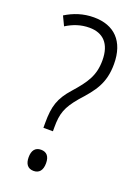

<svg xmlns="http://www.w3.org/2000/svg" viewBox="-141 -784 612 853"><g transform="rotate(20 165.0 -357.5)"><path d="M107 -210V-186H152V-205C152 -270 163 -302 211 -359C268 -422 305 -467 305 -559C305 -667 247 -724 151 -724C100 -724 57 -709 18 -685L39 -641C73 -662 107 -674 148 -674C212 -674 251 -636 251 -557C251 -485 223 -445 169 -384C120 -329 107 -288 107 -210ZM90 -41C90 -10 103 9 131 9C157 9 172 -8 172 -42C172 -75 157 -91 131 -91C103 -91 90 -72 90 -41Z"/></g></svg>

Font: Noto Sans Hebrew Condensed Light
Style: Regular
Weight: 300
Width: 3
Designer: Monotype Design Team
Foundry: Monotype Imaging Inc.
Version: Version 2.004